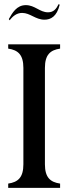

<svg xmlns="http://www.w3.org/2000/svg" viewBox="-20 -916 333 936"><path d="M20 0H273V-21C225 -28 199 -51 199 -115V-585C199 -649 225 -672 273 -679V-700H20V-679C68 -672 94 -649 94 -585V-115C94 -51 68 -28 20 -21ZM23 -823 27 -817C43 -838 62 -853 88 -853C127 -853 153 -820 197 -820C227 -820 257 -835 271 -893L266 -896C254 -872 241 -856 214 -856C174 -856 150 -891 106 -891C61 -891 40 -853 23 -823Z"/></svg>

Font: RL Madena
Style: Regular
Weight: 400
Designer: I Kadek Wantara Putra
Foundry: Roughlines ID
Version: Version 1.000;Glyphs 3.1.2 (3151)